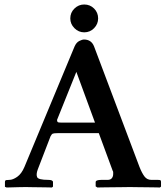

<svg xmlns="http://www.w3.org/2000/svg" viewBox="-20 -834 739 855"><path d="M148 -79Q140 -57 145.5 -45Q151 -33 195 -33Q216 -33 216 -23V-3L211 1Q211 1 196.5 0.5Q182 0 162 0Q142 0 123 -0.5Q104 -1 95 -1Q83 -1 62.5 -0.5Q42 0 26 0.5Q10 1 10 1L2 -2V-23Q2 -31 7.5 -32Q13 -33 22 -33Q37 -33 56.5 -46.5Q76 -60 89 -91L312 -627Q320 -645 333 -651.5Q346 -658 354 -658Q387 -658 399 -627L601 -91Q612 -63 623.5 -48Q635 -33 654 -33H682Q693 -33 695 -31Q697 -29 697 -23V-3L692 1Q692 1 677 0.5Q662 0 639.5 0Q617 0 594.5 -0.5Q572 -1 558 -1Q545 -1 521 -0.5Q497 0 472.5 0Q448 0 431 0.5Q414 1 414 1L406 -4V-23Q406 -33 432 -33H459Q472 -33 478 -40.5Q484 -48 484 -59Q484 -63 484 -67Q484 -71 482 -73L420 -241H236Q221 -241 215.5 -239Q210 -237 205 -227ZM253 -288H403L320 -514L234 -300Q234 -293 237 -290.5Q240 -288 253 -288ZM293 -752Q293 -778 311.5 -796Q330 -814 355 -814Q381 -814 399 -796Q417 -778 417 -752Q417 -727 399 -708.5Q381 -690 355 -690Q330 -690 311.5 -708.5Q293 -727 293 -752Z"/></svg>

Font: Libertinus Serif SemiBold
Style: Regular
Weight: 600
Designer: Philipp H. Poll, Khaled Hosny
Foundry: Caleb Maclennan
Version: Version 7.051;RELEASE